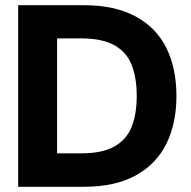

<svg xmlns="http://www.w3.org/2000/svg" viewBox="-20 -720 737 740"><path d="M50 0V-700H302Q423 -700 503 -656.5Q583 -613 621.5 -534.5Q660 -456 660 -350Q660 -245 621.5 -166.5Q583 -88 503.5 -44Q424 0 301 0ZM200 -129H293Q374 -129 421 -155.5Q468 -182 487.5 -231.5Q507 -281 507 -350Q507 -420 487.5 -469.5Q468 -519 421 -545.5Q374 -572 293 -572H200Z"/></svg>

Font: DM Sans 9pt 36pt Black
Style: Regular
Weight: 900
Version: Version 4.004;gftools[0.9.30]